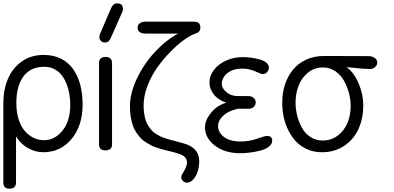

<svg xmlns="http://www.w3.org/2000/svg" viewBox="-20 -903 2367 1153"><path d="M247.1 -502Q164.1 -502 121.1 -444.6Q78.1 -387.2 78.1 -284.2Q78.1 -229 92.3 -185.3Q106.4 -141.6 130.1 -115Q153.8 -88.4 182.9 -74.7Q211.9 -61 244.1 -61Q308.6 -61 355.2 -118.4Q401.9 -175.8 401.9 -274.9Q401.9 -307.1 396.7 -338.1Q391.6 -369.1 379.6 -399.2Q367.7 -429.2 350.3 -451.7Q333 -474.1 306.4 -488Q279.8 -502 247.1 -502ZM0 192.9V-282.2Q0 -364.7 27.8 -429.9Q55.7 -495.1 111.3 -534.2Q167 -573.2 242.2 -573.2Q300.8 -573.2 345.9 -550.8Q391.1 -528.3 419.4 -487.8Q447.8 -447.3 461.9 -393.8Q476.1 -340.3 476.1 -275.9Q476.1 -147.9 409.7 -68.4Q343.3 11.2 240.2 11.2Q194.8 11.2 150.6 -12.2Q106.4 -35.6 76.2 -84V192.9Q76.2 230 37.1 230Q0 230 0 192.9Z M652.8 -523.9V-36.1Q652.8 0 612.8 0Q574.7 0 574.7 -36.1V-523.9Q574.7 -561 612.8 -561Q652.8 -561 652.8 -523.9ZM716.8 -836.9 648.9 -683.1Q644.5 -672.4 641.1 -666.3Q637.7 -660.2 630.4 -654.1Q623 -647.9 613.8 -647.9Q595.2 -647.9 585.9 -657.5Q576.7 -667 576.7 -682.1Q576.7 -691.4 580.6 -699.2L647.5 -855Q660.2 -882.8 683.6 -882.8Q718.8 -882.8 718.8 -847.2Q718.8 -842.8 716.8 -836.9Z M1101.1 193.8Q1087.9 193.8 1078.1 183.3Q1068.4 172.9 1068.4 160.2Q1068.4 157.7 1069.1 154.8Q1069.8 151.9 1071.5 148.4Q1073.2 145 1074.7 142.3Q1076.2 139.6 1078.9 135Q1081.5 130.4 1083 127.9Q1103 94.7 1103 71.8Q1103 59.6 1096.9 49.8Q1090.8 40 1083.5 34.2Q1076.2 28.3 1059.3 22.2Q1042.5 16.1 1032.2 13.4Q1022 10.7 998 4.9Q975.6 -0.5 962.9 -3.7Q950.2 -6.8 927.5 -14.2Q904.8 -21.5 891.1 -28.3Q877.4 -35.2 857.7 -47.4Q837.9 -59.6 825.7 -72.8Q813.5 -85.9 799.8 -105.5Q786.1 -125 778.3 -147.5Q770.5 -169.9 765.4 -199.7Q760.3 -229.5 760.3 -264.2Q760.3 -342.3 801.5 -429.9Q842.8 -517.6 908.9 -589.4Q975.1 -661.1 1049.3 -701.2H854Q833.5 -701.2 819.8 -710.2Q806.2 -719.2 806.2 -735.8Q806.2 -753.9 819.8 -763.4Q833.5 -772.9 854 -772.9H1145Q1183.1 -772.9 1183.1 -737.8Q1183.1 -721.7 1174.6 -713.1Q1166 -704.6 1147.5 -699.2Q1120.6 -689 1082.8 -661.6Q1044.9 -634.3 1002.9 -591.3Q960.9 -548.3 925 -498.5Q889.2 -448.7 865.7 -387.5Q842.3 -326.2 842.3 -269Q842.3 -242.2 846.2 -218.8Q850.1 -195.3 855.7 -177.7Q861.3 -160.2 872.1 -144.8Q882.8 -129.4 891.8 -119.1Q900.9 -108.9 916.7 -99.1Q932.6 -89.4 943.4 -84Q954.1 -78.6 973.4 -72.3Q992.7 -65.9 1003.2 -63.2Q1013.7 -60.5 1034.2 -55.2Q1078.1 -43.9 1101.1 -36.1Q1176.3 -7.3 1176.3 64.9Q1176.3 94.7 1168 123.5Q1159.7 152.3 1141.8 173.1Q1124 193.8 1101.1 193.8Z M1422.9 17.1Q1329.1 17.1 1270 -29.1Q1210.9 -75.2 1210.9 -138.2Q1210.9 -181.2 1247.6 -226.1Q1284.2 -271 1338.9 -286.1Q1287.6 -304.2 1262.7 -337.4Q1237.8 -370.6 1237.8 -405.8Q1237.8 -448.7 1265.6 -484.4Q1293.5 -520 1339.4 -540Q1385.3 -560.1 1438 -560.1Q1462.4 -560.1 1488 -556.6Q1513.7 -553.2 1538.6 -546.4Q1563.5 -539.6 1579.1 -526.9Q1594.7 -514.2 1594.7 -498Q1594.7 -481.9 1584 -470Q1573.2 -458 1558.6 -458Q1550.3 -458 1524.9 -469.2Q1480 -491.2 1435.5 -491.2Q1380.4 -491.2 1346.2 -464.4Q1312 -437.5 1312 -398.9Q1312 -374 1339.1 -350.1Q1366.2 -326.2 1407.7 -326.2H1468.8Q1491.2 -326.2 1503.4 -314.9Q1515.6 -303.7 1515.6 -288.1Q1515.6 -272.5 1503.9 -261.2Q1492.2 -250 1471.7 -250H1409.7Q1354.5 -238.8 1322 -209.7Q1289.6 -180.7 1289.6 -146Q1289.6 -107.4 1325.4 -80.3Q1361.3 -53.2 1425.8 -53.2Q1482.4 -53.2 1538.6 -75.2Q1572.8 -86.9 1585 -86.9Q1599.6 -86.9 1607.2 -78.9Q1614.7 -70.8 1614.7 -59.1Q1614.7 -37.6 1594 -21.7Q1573.2 -5.9 1541.3 2Q1509.3 9.8 1479.5 13.4Q1449.7 17.1 1422.9 17.1Z M1925.8 -566.9 2197.8 -565.9Q2218.3 -564.5 2231.9 -554Q2245.6 -543.5 2245.6 -526.9Q2245.6 -512.7 2232.9 -500.7Q2220.2 -488.8 2204.6 -488.8Q2182.6 -488.8 2158.9 -490.5Q2135.3 -492.2 2105 -495.6Q2074.7 -499 2060.5 -500Q2105.5 -468.3 2133.5 -402.6Q2161.6 -336.9 2161.6 -270Q2161.6 -192.9 2133.5 -129.9Q2105.5 -66.9 2048.1 -27.8Q1990.7 11.2 1912.6 11.2Q1866.2 11.2 1826.9 -5.6Q1787.6 -22.5 1760 -51Q1732.4 -79.6 1712.9 -117.7Q1693.4 -155.8 1684.1 -198.7Q1674.8 -241.7 1674.8 -287.1Q1674.8 -344.7 1691.4 -395.3Q1708 -445.8 1739.3 -484.1Q1770.5 -522.5 1818.6 -544.7Q1866.7 -566.9 1925.8 -566.9ZM1917 -59.1Q1970.2 -59.1 2009.5 -89.8Q2048.8 -120.6 2067.4 -166.7Q2085.9 -212.9 2085.9 -266.1Q2085.9 -305.2 2075.2 -345.2Q2064.5 -385.3 2044.7 -419.9Q2024.9 -454.6 1992.2 -476.3Q1959.5 -498 1919.9 -498Q1867.2 -498 1828.6 -466.1Q1790 -434.1 1772.5 -387Q1754.9 -339.8 1754.9 -286.1Q1754.9 -246.6 1764.9 -207.8Q1774.9 -168.9 1793.7 -135Q1812.5 -101.1 1844.7 -80.1Q1877 -59.1 1917 -59.1Z"/></svg>

Font: BPreplay
Style: Regular
Weight: 400
Designer: Magenta/George Triantafyllakos
Foundry: Magenta/George Triantafyllakos
Version: Version 1.00